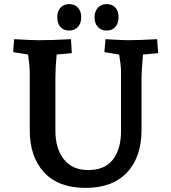

<svg xmlns="http://www.w3.org/2000/svg" viewBox="-20 -901 835 936"><path d="M125 -267V-554Q125 -575 117 -635L44 -647L49 -710Q139 -705 167 -705Q234 -705 302 -709L326 -710L330 -642L256 -635Q250 -563 250 -524V-263Q250 -178 291 -125Q332 -72 410 -72Q491 -72 530.5 -123Q570 -174 570 -263V-554Q570 -581 561 -635L489 -647L494 -710Q582 -705 602 -705Q654 -705 746 -710L751 -642L677 -635Q670 -553 670 -524V-267Q670 -136 599.5 -60.5Q529 15 397 15Q265 15 195 -60.5Q125 -136 125 -267ZM441 -817Q441 -845 457 -863Q473 -881 500 -881Q527 -881 542.5 -864Q558 -847 558 -817Q558 -788 542.5 -770Q527 -752 500 -752Q473 -752 457 -769.5Q441 -787 441 -817ZM259 -817Q259 -845 274.5 -863Q290 -881 317 -881Q344 -881 360 -863.5Q376 -846 376 -817Q376 -788 360 -770Q344 -752 317 -752Q290 -752 274.5 -769.5Q259 -787 259 -817Z"/></svg>

Font: Andada Pro
Style: Bold
Weight: 700
Designer: Carolina Giovagnoli
Foundry: Huerta Tipografica
Version: Version 3.005; ttfautohint (v1.8.4)